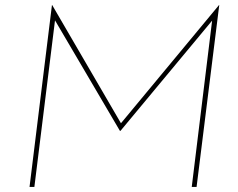

<svg xmlns="http://www.w3.org/2000/svg" viewBox="-20 -734 936 754"><path d="M841 -714 752 0H733L813 -653L453 -220H451L196 -654L115 0H96L184 -714H185L455 -250L840 -714Z"/></svg>

Font: Josefin Sans Thin
Style: Italic
Weight: 200
Italic angle: -7°
Designer: Santiago Orozco
Foundry: Typemade
Version: Version 2.000